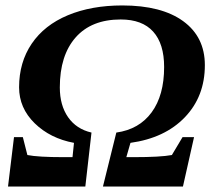

<svg xmlns="http://www.w3.org/2000/svg" viewBox="-20 -682 786 702"><path d="M421.4 -610.8Q314.5 -610.8 256.6 -545.2Q198.7 -479.5 198.7 -362.3Q198.7 -296.9 229 -253.4Q259.3 -210 314.5 -197.3L292 0H9.3L31.2 -180.7H63.5L80.1 -115.2Q119.1 -107.4 212.4 -107.4H245.1L250.5 -159.7Q163.6 -175.8 106.7 -231.4Q49.8 -287.1 49.8 -362.8Q49.8 -454.1 95.9 -522.2Q142.1 -590.3 228 -626.2Q314 -662.1 427.2 -662.1Q570.8 -662.1 649.9 -604.5Q729 -546.9 729 -443.8Q729 -329.6 656 -253.4Q583 -177.2 457 -159.7L441.9 -107.4H468.3Q566.9 -107.4 608.4 -115.2L647.5 -180.7H689.5L648.9 0H356.4L405.3 -197.3Q488.8 -209 534.4 -271.2Q580.1 -333.5 580.1 -437Q580.1 -522 540 -566.4Q500 -610.8 421.4 -610.8Z"/></svg>

Font: Liberation Serif
Style: Bold Italic
Weight: 700
Italic angle: -16.333°
Designer: Steve Matteson
Foundry: Ascender Corporation
Version: Version 2.1.5